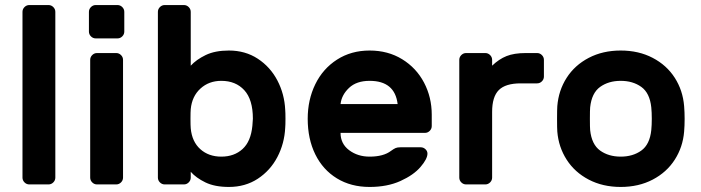

<svg xmlns="http://www.w3.org/2000/svg" viewBox="-20 -730 2774 760"><path d="M172 0H96Q85 0 77 -8Q69 -16 69 -27V-683Q69 -694 77 -702Q85 -710 96 -710H172Q183 -710 191 -702Q199 -694 199 -683V-27Q199 -16 191 -8Q183 0 172 0Z M472 -683V-605Q472 -594 464 -586Q456 -578 445 -578H359Q348 -578 340 -586Q332 -594 332 -605V-683Q332 -694 340 -702Q348 -710 359 -710H445Q456 -710 464 -702Q472 -694 472 -683ZM440 0H364Q353 0 345 -8Q337 -16 337 -27V-493Q337 -504 345 -512Q353 -520 364 -520H440Q451 -520 459 -512Q467 -504 467 -493V-27Q467 -16 459 -8Q451 0 440 0Z M1110 -260Q1110 -235 1109 -225Q1106 -162 1078 -108.5Q1050 -55 1000.5 -22.5Q951 10 886 10Q830 10 793 -8Q756 -26 735 -50V-27Q735 -16 727 -8Q719 0 708 0H632Q621 0 613 -8Q605 -16 605 -27V-683Q605 -694 613 -702Q621 -710 632 -710H708Q719 -710 727 -702Q735 -694 735 -683V-470Q757 -494 794 -512Q831 -530 886 -530Q951 -530 1000.5 -497.5Q1050 -465 1078 -411.5Q1106 -358 1109 -295Q1110 -285 1110 -260ZM735 -298Q734 -288 734 -260Q734 -232 735 -222Q740 -169 773 -139.5Q806 -110 856 -110Q907 -110 940 -140Q973 -170 979 -232Q981 -252 981 -260Q981 -336 947 -373Q913 -410 856 -410Q807 -410 773.5 -379.5Q740 -349 735 -298Z M1689 -276V-231Q1689 -220 1681 -212Q1673 -204 1662 -204H1328Q1328 -161 1362 -135.5Q1396 -110 1443 -110Q1498 -110 1528 -133Q1539 -141 1546 -144Q1553 -147 1565 -147H1645Q1656 -147 1664 -139.5Q1672 -132 1672 -122Q1672 -101 1644.5 -69Q1617 -37 1565 -13.5Q1513 10 1443 10Q1369 10 1313.5 -24Q1258 -58 1228 -119Q1198 -180 1198 -260Q1198 -335 1228 -396.5Q1258 -458 1314 -494Q1370 -530 1443 -530Q1516 -530 1572 -495.5Q1628 -461 1658.5 -403Q1689 -345 1689 -276ZM1554 -318Q1543 -410 1443 -410Q1391 -410 1361.5 -382Q1332 -354 1328 -318Z M1928 -287V-27Q1928 -16 1920 -8Q1912 0 1901 0H1825Q1814 0 1806 -8Q1798 -16 1798 -27V-493Q1798 -504 1806 -512Q1814 -520 1825 -520H1901Q1912 -520 1920 -512Q1928 -504 1928 -493V-470Q1955 -496 1985 -508Q2015 -520 2061 -520H2106Q2117 -520 2125 -512Q2133 -504 2133 -493V-427Q2133 -416 2125 -408Q2117 -400 2106 -400H2041Q1981 -400 1954.5 -373.5Q1928 -347 1928 -287Z M2690 -259Q2690 -233 2688 -209Q2683 -148 2651 -98Q2619 -48 2563.5 -19Q2508 10 2437 10Q2366 10 2310.5 -19Q2255 -48 2223 -98Q2191 -148 2186 -209Q2185 -221 2185 -259Q2185 -298 2186 -310Q2191 -372 2223 -422Q2255 -472 2310.5 -501Q2366 -530 2437 -530Q2508 -530 2563.5 -501Q2619 -472 2651 -422Q2683 -372 2688 -310Q2690 -286 2690 -259ZM2316 -305Q2315 -295 2315 -260Q2315 -225 2316 -215Q2322 -158 2355.5 -134Q2389 -110 2437 -110Q2485 -110 2518.5 -134Q2552 -158 2558 -215Q2560 -235 2560 -260Q2560 -285 2558 -305Q2552 -362 2518.5 -386Q2485 -410 2437 -410Q2389 -410 2355.5 -386Q2322 -362 2316 -305Z"/></svg>

Font: Hezaedrus Medium
Style: Regular
Weight: 500
Designer: Hubert & Fischer
Foundry: Hubert & Fischer
Version: Version 1.10;September 3, 2019;FontCreator 11.5.0.2425 64-bi